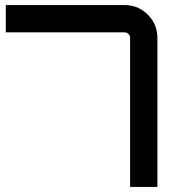

<svg xmlns="http://www.w3.org/2000/svg" viewBox="-20 -740 700 760"><path d="M13 -720H473Q527 -720 565 -682Q603 -644 603 -590V0H495V-590Q495 -599 488.5 -605.5Q482 -612 473 -612H3V-720Z"/></svg>

Font: Orbitron
Style: Regular
Weight: 500
Designer: Matt McInerney
Foundry: Matt McInerney
Version: 1.000